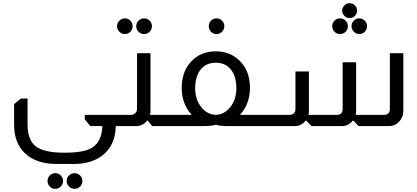

<svg xmlns="http://www.w3.org/2000/svg" viewBox="-20 -796 2635 1212"><path d="M154 -174V-11Q154 88 206 128Q258 168 387 168Q511 168 560 137Q623 99 626 0H550L515 -43V-71H738V0H711Q708 121 628 184Q558 239 446 239H335Q210 239 138 172Q69 107 69 -9V-139L112 -174ZM329 297Q349 297 363.5 311.5Q378 326 378 347Q378 367 363.5 381.5Q349 396 329 396Q309 396 294.5 381.5Q280 367 280 347Q280 326 294.5 311.5Q309 297 329 297ZM451 297Q471 297 485.5 311.5Q500 326 500 347Q500 367 485.5 381.5Q471 396 451 396Q430 396 415.5 381.5Q401 367 401 347Q401 326 415.5 311.5Q430 297 451 297Z M768 -680Q789 -680 803 -665.5Q817 -651 817 -631Q817 -610 803 -595.5Q789 -581 768 -581Q748 -581 733.5 -595.5Q719 -610 719 -631Q719 -651 733.5 -665.5Q748 -680 768 -680ZM890 -680Q910 -680 924.5 -665.5Q939 -651 939 -631Q939 -610 924.5 -595.5Q910 -581 890 -581Q869 -581 854.5 -595.5Q840 -610 840 -631Q840 -651 854.5 -665.5Q869 -680 890 -680ZM930 -460V-95Q930 -83 927 -71H980V0H941L912 -35H909Q882 0 839 0H665V-71H807Q823 -71 833 -81Q845 -92 845 -109V-460Z M1347 -680Q1367 -680 1381.5 -665.5Q1396 -651 1396 -631Q1396 -610 1381.5 -595.5Q1367 -581 1347 -581Q1326 -581 1312 -595.5Q1298 -610 1298 -631Q1298 -651 1312 -665.5Q1326 -680 1347 -680ZM1190 -71Q1127 -140 1127 -241Q1127 -338 1180 -400Q1241 -472 1342 -472Q1423 -472 1480 -424Q1558 -359 1558 -241Q1558 -141 1495 -71H1582V0H1438H1427Q1368 0 1344 -8H1340Q1316 0 1257 0H1245H973V-71ZM1342 -400Q1281 -400 1246.5 -357Q1212 -314 1212 -238Q1212 -169 1249.5 -121Q1287 -73 1342 -71Q1397 -73 1434.5 -121Q1472 -169 1472 -238Q1472 -314 1437.5 -357Q1403 -400 1342 -400Z M2187 -776Q2207 -776 2220.5 -762Q2234 -748 2234 -729Q2234 -710 2220.5 -696Q2207 -682 2187 -682Q2168 -682 2154 -696Q2140 -710 2140 -729Q2140 -748 2154 -762Q2168 -776 2187 -776ZM2126 -680Q2147 -680 2161.5 -665.5Q2176 -651 2176 -631Q2176 -610 2161.5 -595.5Q2147 -581 2126 -581Q2106 -581 2091.5 -595.5Q2077 -610 2077 -631Q2077 -651 2091.5 -665.5Q2106 -680 2126 -680ZM2248 -680Q2268 -680 2282.5 -665.5Q2297 -651 2297 -631Q2297 -610 2282.5 -595.5Q2268 -581 2248 -581Q2228 -581 2213.5 -595.5Q2199 -610 2199 -631Q2199 -651 2213.5 -665.5Q2228 -680 2248 -680ZM2526 -460V-95Q2526 -56 2499.5 -28Q2473 0 2436 0H2243L2211 -35H2208Q2180 0 2138 0H1946L1913 -35H1910Q1882 0 1840 0H1575V-71H1807Q1845 -71 1845 -109V-345H1930V-95Q1930 -82 1928 -71H2105Q2143 -71 2143 -109V-403H2228V-95Q2228 -82 2225 -71H2403Q2441 -71 2441 -109V-460Z"/></svg>

Font: Almarai
Style: Regular
Weight: 400
Designer: Boutros International 2019
Foundry: Created by Boutros International 2019
Version: Version 1.10